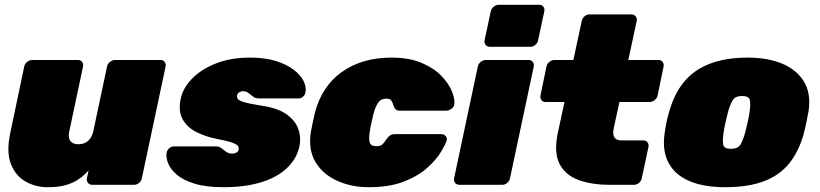

<svg xmlns="http://www.w3.org/2000/svg" viewBox="-20 -770 3417 800"><path d="M178 10Q128 10 86 -14Q44 -38 25 -88Q6 -138 23 -217L81 -493Q83 -504 93 -512Q103 -520 114 -520H305Q316 -520 322 -512Q328 -504 326 -493L269 -224Q265 -206 268 -194Q271 -182 281 -175.5Q291 -169 307 -169Q331 -169 347 -183Q363 -197 369 -224L426 -493Q428 -504 438 -512Q448 -520 459 -520H649Q660 -520 666 -512Q672 -504 670 -493L571 -27Q569 -16 559.5 -8Q550 0 539 0H364Q353 0 346.5 -8Q340 -16 342 -27L349 -60Q328 -36 303.5 -20.5Q279 -5 249 2.5Q219 10 178 10Z M911 10Q839 10 791.5 -4.5Q744 -19 717.5 -41.5Q691 -64 681 -88.5Q671 -113 674 -133Q676 -144 685 -152Q694 -160 704 -160H878Q879 -160 880 -160Q881 -160 882 -160Q895 -159 904 -151.5Q913 -144 923 -137Q933 -130 948 -130Q956 -130 964.5 -134Q973 -138 974 -145Q976 -154 972 -161Q968 -168 948 -175.5Q928 -183 880 -192Q836 -201 798 -220Q760 -239 741 -273Q722 -307 733 -359Q742 -402 779 -441Q816 -480 878 -505Q940 -530 1022 -530Q1084 -530 1129 -516Q1174 -502 1203 -480Q1232 -458 1244.5 -433Q1257 -408 1253 -387Q1252 -376 1243.5 -368Q1235 -360 1226 -360H1068Q1066 -360 1063 -360Q1060 -360 1058 -360Q1044 -360 1034.5 -367.5Q1025 -375 1015.5 -382.5Q1006 -390 991 -390Q984 -390 977 -385.5Q970 -381 968 -374Q966 -366 970.5 -358.5Q975 -351 996.5 -344.5Q1018 -338 1068 -330Q1138 -320 1175 -293Q1212 -266 1223.5 -231Q1235 -196 1228 -162Q1217 -109 1176 -70Q1135 -31 1068 -10.5Q1001 10 911 10Z M1516 10Q1445 10 1385.5 -16.5Q1326 -43 1295 -94Q1264 -145 1275 -219Q1278 -235 1283 -259Q1288 -283 1292 -300Q1321 -411 1405 -470.5Q1489 -530 1611 -530Q1686 -530 1738 -507.5Q1790 -485 1820.5 -452.5Q1851 -420 1863.5 -388Q1876 -356 1873 -336Q1872 -325 1861.5 -317Q1851 -309 1840 -309H1645Q1634 -309 1628.5 -314.5Q1623 -320 1620 -329Q1616 -343 1610.5 -351Q1605 -359 1590 -359Q1567 -359 1555.5 -342Q1544 -325 1536 -295Q1531 -273 1527 -255.5Q1523 -238 1521 -224Q1516 -192 1520.5 -176.5Q1525 -161 1548 -161Q1566 -161 1574 -169Q1582 -177 1591 -191Q1597 -200 1605 -205.5Q1613 -211 1624 -211H1819Q1830 -211 1837 -203Q1844 -195 1841 -184Q1836 -168 1817 -136.5Q1798 -105 1760.5 -71Q1723 -37 1663 -13.5Q1603 10 1516 10Z M1894 0Q1883 0 1876.5 -8Q1870 -16 1872 -27L1971 -493Q1973 -504 1983 -512Q1993 -520 2004 -520H2183Q2194 -520 2200 -512Q2206 -504 2204 -493L2105 -27Q2103 -16 2093.5 -8Q2084 0 2073 0ZM2021 -575Q2010 -575 2003.5 -583Q1997 -591 1999 -602L2025 -723Q2027 -734 2037 -742Q2047 -750 2058 -750H2227Q2238 -750 2244 -742Q2250 -734 2248 -723L2222 -602Q2220 -591 2210.5 -583Q2201 -575 2190 -575Z M2519 0Q2447 0 2392 -19.5Q2337 -39 2312 -86Q2287 -133 2304 -215L2332 -345H2253Q2242 -345 2236 -353Q2230 -361 2232 -372L2257 -493Q2259 -504 2269 -512Q2279 -520 2290 -520H2369L2404 -683Q2406 -694 2415.5 -702Q2425 -710 2436 -710H2611Q2622 -710 2628.5 -702Q2635 -694 2633 -683L2598 -520H2724Q2735 -520 2741 -512Q2747 -504 2745 -493L2720 -372Q2718 -361 2708 -353Q2698 -345 2687 -345H2561L2537 -235Q2534 -220 2536 -208.5Q2538 -197 2546.5 -191Q2555 -185 2570 -185H2661Q2672 -185 2678 -177Q2684 -169 2682 -158L2654 -27Q2652 -16 2642.5 -8Q2633 0 2622 0Z M3001 10Q2914 10 2854 -15Q2794 -40 2766.5 -90Q2739 -140 2749 -213Q2752 -236 2757 -260.5Q2762 -285 2769 -307Q2790 -381 2831.5 -430.5Q2873 -480 2939 -505Q3005 -530 3096 -530Q3178 -530 3238.5 -505Q3299 -480 3329.5 -430.5Q3360 -381 3349 -307Q3345 -285 3340 -260.5Q3335 -236 3329 -213Q3309 -140 3269 -90Q3229 -40 3163.5 -15Q3098 10 3001 10ZM3025 -150Q3054 -150 3064.5 -166.5Q3075 -183 3085 -218Q3089 -233 3095 -260Q3101 -287 3103 -302Q3108 -335 3104.5 -352.5Q3101 -370 3072 -370Q3044 -370 3033 -352.5Q3022 -335 3013 -302Q3009 -287 3003 -260Q2997 -233 2995 -218Q2990 -183 2993.5 -166.5Q2997 -150 3025 -150Z"/></svg>

Font: Rubik Black
Style: Italic
Weight: 900
Italic angle: -12°
Designer: Hubert and Fischer
Foundry: Hubert and Fischer
Version: Version 2.300;gftools[0.9.30]